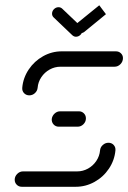

<svg xmlns="http://www.w3.org/2000/svg" viewBox="-20 -715 491 735"><path d="M395.2 -168.5Q407.4 -168.5 415.2 -160Q423 -151.5 421.9 -139.3Q418.5 -101.5 397 -69.4Q375.6 -37.4 341.9 -18.7Q308.1 0 270.4 0H63.3Q51.9 0 44.1 -7.8Q36.3 -15.6 36.3 -27Q36.3 -39.6 45.9 -49.3Q55.6 -58.9 68.1 -58.9H275.6Q297.4 -58.9 316.9 -69.6Q336.3 -80.4 348.7 -98.9Q361.1 -117.4 363 -139.3Q364.1 -151.5 373.5 -160Q383 -168.5 395.2 -168.5ZM308.9 -261.9Q308.9 -248.9 299.4 -239.4Q290 -230 277 -230H205.2Q193 -230 185.2 -238.5Q177.4 -247 178.1 -259.3Q179.6 -271.5 188.9 -280.2Q198.1 -288.9 210.4 -288.9H281.9Q293.3 -288.9 301.1 -281.1Q308.9 -273.3 308.9 -261.9ZM92.2 -350Q80 -350 72 -358.5Q64.1 -367 65.2 -379.3Q68.5 -417 90 -449.1Q111.5 -481.1 145 -499.8Q178.5 -518.5 216.3 -518.5H423.7Q435.2 -518.5 443 -510.9Q450.7 -503.3 450.7 -492.6Q450.7 -479.3 441.1 -469.4Q431.5 -459.6 418.5 -459.6H211.5Q189.6 -459.6 170.2 -448.9Q150.7 -438.1 138.3 -419.6Q125.9 -401.1 124.1 -379.3Q123 -367 113.7 -358.5Q104.4 -350 92.2 -350ZM179.3 -664.8Q180.4 -674.4 187.6 -680.9Q194.8 -687.4 204.1 -687.4Q212.2 -687.4 218.1 -681.9L289.3 -614.1Q296.3 -607 295.6 -597Q294.4 -587.4 287.2 -580.9Q280 -574.4 270.7 -574.4Q263.3 -574.4 257 -580L185.9 -647.8Q178.5 -654.4 179.3 -664.8ZM385.6 -660.7 303.3 -593.3Q297 -588.1 288.5 -588.1Q279.6 -588.1 273.9 -593.9Q268.1 -599.6 268.1 -608.1Q268.1 -613.7 270.6 -619.1Q273 -624.4 277.4 -627.8L360 -694.8Z"/></svg>

Font: 26F Galaxy Sans Medium
Style: Italic
Weight: 500
Italic angle: -5°
Designer: C₂₉H₂₅N₃O₅
Version: Version 1.200